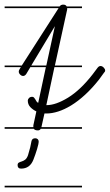

<svg xmlns="http://www.w3.org/2000/svg" viewBox="-20 -570 474 829"><path d="M334 -14H156Q152 -7 144 -7Q130 -7 126 -14H0V-21H124V-23V-29L137 -89Q122 -96 111 -107.5Q100 -119 100 -136Q100 -141 105 -146.5Q110 -152 119 -152Q124 -152 127 -148.5Q130 -145 132.5 -141Q135 -137 137.5 -132.5Q140 -128 145 -126L178 -280H111L93 -250Q87 -242 80 -242Q73 -242 67 -248Q61 -254 61 -261Q61 -266 65 -272L70 -280H0V-287H74L233 -535H0V-542H237L238 -543Q243 -550 253 -550Q262 -550 266 -545L268 -542H334V-535H270V-534V-529L217 -287H334V-280H215L180 -116H181Q221 -116 274 -148.5Q327 -181 380 -249L401 -277Q407 -285 414 -285Q421 -285 427.5 -278.5Q434 -272 434 -266Q434 -260 429 -256L408 -227Q378 -189 347.5 -161Q317 -133 287.5 -115Q258 -97 231 -88.5Q204 -80 181 -80H172L159 -22V-21H334ZM217 -457 115 -287H180ZM116 39Q119 27 132 27Q139 27 143 31Q147 35 147 41Q147 51 140 74Q133 97 124 120Q109 158 71 158Q56 158 56 143Q56 135 61.5 132Q67 129 74 127Q81 125 88.5 119.5Q96 114 101 100Q107 80 110.5 66Q114 52 116 39ZM334 239H0V232H334Z"/></svg>

Font: Gruenewald VA 1. Klasse
Style: Regular
Weight: 400
Designer: Peter Wiegel
Foundry: Peter Wiegel, nach dem Schriftentwurf von Dr. H. Gr¸newald
Version: Version 0.007